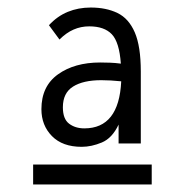

<svg xmlns="http://www.w3.org/2000/svg" viewBox="-20 -648 490 510"><path d="M197 -258Q146 -258 118 -286.5Q90 -315 90 -358Q90 -419 134 -450.5Q178 -482 246 -482Q258 -482 272 -481.5Q286 -481 301 -479Q297 -536 277 -557Q257 -578 217 -578Q195 -578 175.5 -569.5Q156 -561 138 -543L110 -581Q132 -605 160 -616.5Q188 -628 221 -628Q262 -628 292 -613.5Q322 -599 338 -562Q354 -525 354 -458V-267H295V-317Q278 -281 250.5 -269.5Q223 -258 197 -258ZM147 -363Q147 -332 163.5 -319.5Q180 -307 204 -307Q296 -307 302 -432Q273 -435 249 -435Q201 -435 174 -418Q147 -401 147 -363ZM68 -211H383V-158H68Z"/></svg>

Font: Inconsolata SemiCondensed
Style: Regular
Weight: 400
Width: 4
Monospace: yes
Designer: Raph Levien, Cyreal, Brenton Simpson
Foundry: Raph Levien, Cyreal, Google
Version: Version 3.001; ttfautohint (v1.8.2.53-6de2)